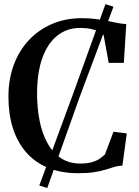

<svg xmlns="http://www.w3.org/2000/svg" viewBox="-20 -842 686 945"><path d="M173.5 71 339 -378 499 -821.5 538.5 -809 372 -364.5 212.5 83.5ZM365 10.5Q280.5 10.5 216 -16.2Q151.5 -43 108.2 -93Q65 -143 43.2 -212Q21.5 -281 21.5 -365.5Q21.5 -452.5 48.2 -523.8Q75 -595 123.5 -646Q172 -697 237.8 -724.8Q303.5 -752.5 381 -752.5Q420 -752.5 451.5 -748.5Q483 -744.5 509 -739Q535 -733.5 558 -729Q581 -724.5 601.5 -723.5L589.5 -532.5H515L490 -669.5Q483 -678.5 467.8 -686.2Q452.5 -694 429 -699.2Q405.5 -704.5 373.5 -704.5Q310.5 -704.5 263 -667.5Q215.5 -630.5 189 -558.2Q162.5 -486 162.5 -379.5Q162.5 -310.5 174.8 -248.5Q187 -186.5 212.8 -139Q238.5 -91.5 279 -64.2Q319.5 -37 376 -37Q409.5 -37 432.5 -43.8Q455.5 -50.5 470.8 -61Q486 -71.5 496.5 -82L538.5 -193.5L604 -185.5L582.5 -27Q561 -26 542 -20.2Q523 -14.5 500 -7.2Q477 0 444.8 5.2Q412.5 10.5 365 10.5Z"/></svg>

Font: Merriweather 60pt SemiBold
Style: Regular
Weight: 600
Version: Version 2.100